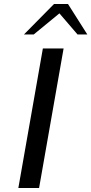

<svg xmlns="http://www.w3.org/2000/svg" viewBox="-20 -943 458 963"><path d="M195 -700H299L176 0H72ZM251 -923H321L418 -770H369L278 -876L149 -770H100Z"/></svg>

Font: Fahkwang
Style: Italic
Weight: 400
Italic angle: -10°
Version: Version 1.000; ttfautohint (v1.6)